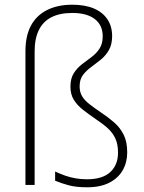

<svg xmlns="http://www.w3.org/2000/svg" viewBox="-20 -785 610 815"><path d="M456 -632Q456 -596 442 -572Q428 -548 407.5 -531.5Q387 -515 366.5 -500Q346 -485 332 -466.5Q318 -448 318 -418Q318 -394 328.5 -376.5Q339 -359 359.5 -343Q380 -327 411 -306Q441 -286 465.5 -264.5Q490 -243 505 -213Q520 -183 520 -138Q520 -96 501 -62.5Q482 -29 444 -9.5Q406 10 350 10Q303 10 271.5 1.5Q240 -7 214 -18V-57Q235 -47 256.5 -39.5Q278 -32 301 -28Q324 -24 349 -24Q415 -24 448 -54.5Q481 -85 481 -137Q481 -173 469.5 -197.5Q458 -222 437 -241Q416 -260 387 -279Q355 -301 331 -320Q307 -339 293 -362Q279 -385 279 -417Q279 -452 293 -474Q307 -496 327.5 -512Q348 -528 368 -542.5Q388 -557 402 -578Q416 -599 416 -631Q416 -678 382.5 -704Q349 -730 287 -730Q234 -730 198.5 -712Q163 -694 145 -657.5Q127 -621 127 -567V0H88V-567Q88 -633 111.5 -676.5Q135 -720 180 -742.5Q225 -765 287 -765Q341 -765 378.5 -749Q416 -733 436 -703Q456 -673 456 -632Z"/></svg>

Font: Noto Sans Hebrew ExtraLight
Style: Regular
Weight: 250
Designer: Monotype Design Team
Foundry: Monotype Imaging Inc.
Version: Version 2.003